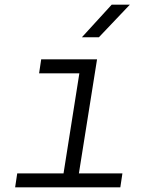

<svg xmlns="http://www.w3.org/2000/svg" viewBox="-20 -805 640 825"><path d="M45 0 54 -60H253L321 -490H148L157 -550H397L319 -60H506L497 0ZM332 -645 460 -785H538L405 -645Z"/></svg>

Font: JetBrains Mono NL ExtraLight
Style: Italic
Weight: 200
Italic angle: -9°
Monospace: yes
Designer: Philipp Nurullin, Konstantin Bulenkov
Foundry: JetBrains
Version: Version 2.305; ttfautohint (v1.8.4.7-5d5b)